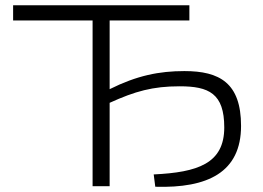

<svg xmlns="http://www.w3.org/2000/svg" viewBox="-20 -710 1001 732"><path d="M683 -439C587 -439 502 -422 398 -370V-632H702V-690H30V-632H333V0H398V-318C495 -362 562 -381 665 -381C776 -381 835 -354 835 -224C835 -86 733 -53 566 -45L572 2C772 8 899 -53 899 -230C899 -394 817 -439 683 -439Z"/></svg>

Font: Exo 2 Light Expanded
Style: Regular
Weight: 300
Width: 7
Designer: Natanael Gama
Version: Version 1.001;PS 001.001;hotconv 1.0.70;makeotf.lib2.5.58329